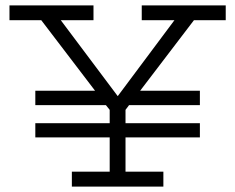

<svg xmlns="http://www.w3.org/2000/svg" viewBox="-20 -691 871 711"><path d="M15.1 -670.9H326.2V-616.2H205.1L416 -335L626 -616.2H504.9V-670.9H815.9V-616.2H698.2L499 -355H720.2V-301.8H458L444.8 -284.2V-234.9H720.2V-182.1H444.8V-55.2H585V0H246.1V-55.2H386.2V-182.1H110.8V-234.9H386.2V-284.2L372.1 -301.8H110.8V-355H332L132.8 -616.2H15.1Z"/></svg>

Font: Stint Ultra Expanded
Style: Regular
Weight: 400
Width: 7
Designer: Astigmatic (AOETI)
Foundry: Astigmatic (AOETI)
Version: Version 1.000